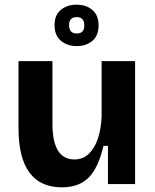

<svg xmlns="http://www.w3.org/2000/svg" viewBox="-20 -786 664 820"><path d="M245 14Q59 14 59 -239V-525H204V-257Q204 -105 298 -105Q334 -105 359.5 -129.5Q385 -154 398.5 -195.5Q412 -237 414 -289V-525H557V0H441V-163H422Q400 -69 358.5 -27.5Q317 14 245 14ZM308 -589Q268 -589 240.5 -611.5Q213 -634 213 -679Q213 -722 240 -744Q267 -766 307 -766Q348 -766 374.5 -743.5Q401 -721 401 -678Q401 -633 374 -611Q347 -589 308 -589ZM308 -643Q340 -643 340 -677Q340 -713 308 -713Q275 -713 275 -679Q275 -643 308 -643Z"/></svg>

Font: Bricolage Grotesque 12pt Bricolage Grotesque 10pt Regular
Style: Bold
Weight: 700
Designer: Mathieu Triay
Foundry: Atelier Triay
Version: Version 1.001; ttfautohint (v1.8.4.7-5d5b);gftools[0.9.33.de